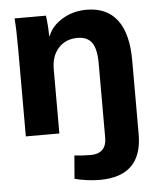

<svg xmlns="http://www.w3.org/2000/svg" viewBox="-52 -555 672 810"><g transform="rotate(-5 284.0 -150.0)"><path d="M232 196 240 98Q271 102 310 102Q342 102 359 85Q376 68 376 35V-281Q376 -341 357 -368Q338 -395 296 -395Q246 -395 215.5 -361.5Q185 -328 185 -273V0H43V-366Q43 -455 39 -500H172Q178 -454 178 -413H180Q197 -456 242.5 -483Q288 -510 344 -510Q430 -510 474 -452Q518 -394 518 -280V32Q518 210 338 210Q311 210 282 206Q253 202 232 196Z"/></g></svg>

Font: Sarabun ExtraBold
Style: Regular
Weight: 800
Version: Version 1.000; ttfautohint (v1.6)